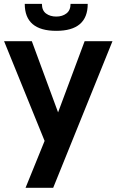

<svg xmlns="http://www.w3.org/2000/svg" viewBox="-24 -726 583 962"><path d="M242.5 215H104L199.5 -20L-3.5 -519.5H135.5L267 -163L400 -519.5H539.5ZM258 -571.5Q100 -571.5 100 -706.5H186Q186 -673.5 206.8 -658.2Q227.5 -643 258 -643Q288.5 -643 309 -658.8Q329.5 -674.5 329.5 -706.5H415.5Q415.5 -571.5 258 -571.5Z"/></svg>

Font: Acari Sans
Style: Bold
Weight: 700
Designer: Alfredo Marco Pradil and Stefan Peev (font) & Cristiano Sobral (main changes)
Foundry: Alfredo Marco Pradil and Stefan Peev (font) & Cristiano Sobral (main changes)
Version: Version 1.063; ttfautohint (v1.8.3)